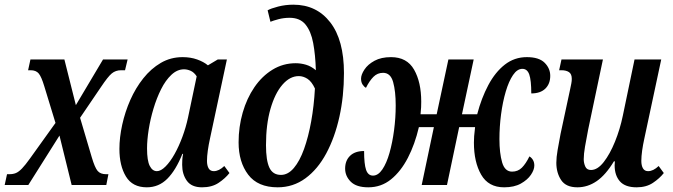

<svg xmlns="http://www.w3.org/2000/svg" viewBox="-62 -790 2873 820"><path d="M-42 0 -32 -46H-22Q-6 -46 6 -51Q18 -56 32 -70.5Q46 -85 66 -113L175 -265L127 -422Q115 -462 103.5 -476Q92 -490 69 -490H58L68 -536H213L262 -341L378 -536H483L472 -490H455Q432 -490 415.5 -476.5Q399 -463 369 -418L280 -287L330 -118Q343 -74 355 -60Q367 -46 391 -46H401L392 0H244L192 -211L59 0Z M565 10Q504 10 476 -36Q448 -82 448 -154Q448 -203 460 -257.5Q472 -312 494.5 -363Q517 -414 550 -455.5Q583 -497 625 -521.5Q667 -546 718 -546Q752 -546 780 -536Q808 -526 826 -511L868 -536H907L835 -199Q829 -172 825.5 -147Q822 -122 822 -103Q822 -83 829 -71Q836 -59 851 -59Q873 -59 896 -81L918 -51Q900 -28 871.5 -9Q843 10 801 10Q756 10 736 -18Q716 -46 716 -86Q716 -95 716.5 -106.5Q717 -118 720 -133H717Q689 -63 652.5 -26.5Q616 10 565 10ZM608 -59Q625 -59 645 -79Q665 -99 683.5 -132Q702 -165 717 -205.5Q732 -246 741 -288L778 -464Q767 -481 752.5 -487.5Q738 -494 724 -494Q695 -494 670 -470.5Q645 -447 626 -409Q607 -371 593.5 -326Q580 -281 573 -236.5Q566 -192 566 -156Q566 -104 577.5 -81.5Q589 -59 608 -59Z M1124 10Q1039 10 998 -44Q957 -98 957 -182Q957 -248 974.5 -309Q992 -370 1024.5 -417.5Q1057 -465 1102 -492.5Q1147 -520 1201 -520Q1223 -520 1245 -513.5Q1267 -507 1287 -490Q1285 -556 1275.5 -606.5Q1266 -657 1242.5 -685.5Q1219 -714 1175 -714Q1150 -714 1127.5 -708Q1105 -702 1093 -697L1081 -746Q1095 -754 1126 -762Q1157 -770 1191 -770Q1290 -770 1348.5 -694.5Q1407 -619 1407 -478Q1407 -379 1387.5 -291Q1368 -203 1331.5 -135Q1295 -67 1242.5 -28.5Q1190 10 1124 10ZM1138 -43Q1168 -43 1193 -72.5Q1218 -102 1236.5 -153.5Q1255 -205 1267 -271.5Q1279 -338 1283 -412Q1269 -442 1251 -453.5Q1233 -465 1214 -465Q1176 -465 1144 -428Q1112 -391 1093 -324.5Q1074 -258 1074 -170Q1074 -105 1088.5 -74Q1103 -43 1138 -43Z M1511 10Q1460 10 1436 -14Q1412 -38 1412 -70Q1412 -104 1433 -124.5Q1454 -145 1493 -145Q1493 -89 1501.5 -64.5Q1510 -40 1531 -40Q1553 -40 1571 -66.5Q1589 -93 1601.5 -137Q1614 -181 1621 -234Q1628 -287 1628 -340Q1628 -400 1617 -439.5Q1606 -479 1574 -479Q1550 -479 1533 -462Q1516 -445 1501 -415Q1493 -419 1486.5 -429Q1480 -439 1480 -454Q1480 -471 1494.5 -493Q1509 -515 1537.5 -530.5Q1566 -546 1608 -546Q1676 -546 1706.5 -492.5Q1737 -439 1737 -356Q1737 -344 1736.5 -332Q1736 -320 1734 -302H1803L1853 -536H1961L1911 -302H1976Q1994 -371 2023.5 -426.5Q2053 -482 2094 -514Q2135 -546 2188 -546Q2240 -546 2264 -522Q2288 -498 2288 -466Q2288 -432 2267 -411.5Q2246 -391 2207 -391Q2207 -447 2198.5 -471.5Q2190 -496 2169 -496Q2147 -496 2129 -469.5Q2111 -443 2098 -399Q2085 -355 2078 -302Q2071 -249 2071 -196Q2071 -136 2082.5 -96.5Q2094 -57 2125 -57Q2150 -57 2167 -74Q2184 -91 2199 -122Q2208 -117 2214 -107Q2220 -97 2220 -83Q2220 -65 2205.5 -43.5Q2191 -22 2162.5 -6Q2134 10 2091 10Q2024 10 1993 -44Q1962 -98 1962 -181Q1962 -195 1963 -208.5Q1964 -222 1967 -247H1899L1847 0H1739L1791 -247H1727Q1710 -174 1680 -116Q1650 -58 1608 -24Q1566 10 1511 10Z M2404 10Q2355 10 2334.5 -21Q2314 -52 2314 -95Q2314 -118 2319.5 -149.5Q2325 -181 2332 -218L2373 -409Q2376 -423 2378 -433.5Q2380 -444 2380 -453Q2380 -474 2368 -482Q2356 -490 2336 -490H2326L2336 -536H2513L2450 -237Q2442 -196 2436.5 -164Q2431 -132 2431 -110Q2431 -94 2437.5 -79Q2444 -64 2462 -64Q2490 -64 2516.5 -98Q2543 -132 2564.5 -185Q2586 -238 2598 -296L2648 -536H2762L2690 -199Q2684 -172 2680.5 -147Q2677 -122 2677 -103Q2677 -83 2684 -71Q2691 -59 2706 -59Q2728 -59 2751 -81L2773 -51Q2755 -28 2726.5 -9Q2698 10 2657 10Q2608 10 2585.5 -15.5Q2563 -41 2563 -84Q2563 -87 2563.5 -91.5Q2564 -96 2564 -101H2560Q2525 -43 2486.5 -16.5Q2448 10 2404 10Z"/></svg>

Font: Noto Serif ExtraCondensed SemiBold
Style: Italic
Weight: 600
Width: 2
Italic angle: -12°
Designer: Monotype Design Team
Foundry: Monotype Imaging Inc.
Version: Version 2.013